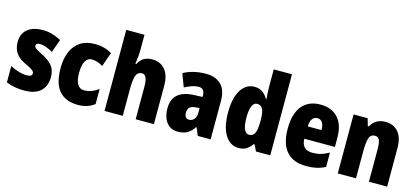

<svg xmlns="http://www.w3.org/2000/svg" viewBox="-62 -1244 3779 1739"><g transform="rotate(15 1827.5 -375.0)"><path d="M404 -170Q404 -84 352.5 -37Q301 10 201 10Q155 10 113.5 3Q72 -4 31 -21V-174Q68 -154 109.5 -141.5Q151 -129 187 -129Q237 -129 237 -160Q237 -170 230.5 -178.5Q224 -187 204 -199Q184 -211 143 -230Q87 -257 58.5 -298Q30 -339 30 -400Q30 -478 81.5 -520.5Q133 -563 225 -563Q271 -563 312 -551Q353 -539 397 -516L353 -393Q323 -410 291 -422Q259 -434 232 -434Q194 -434 194 -409Q194 -399 200 -392Q206 -385 224.5 -374Q243 -363 282 -343Q339 -314 371.5 -275Q404 -236 404 -170Z M705 10Q589 10 528 -58.5Q467 -127 467 -274Q467 -361 494.5 -426Q522 -491 576.5 -527Q631 -563 712 -563Q759 -563 798.5 -552.5Q838 -542 873 -521L826 -388Q799 -404 773 -412.5Q747 -421 720 -421Q683 -421 661.5 -383.5Q640 -346 640 -274Q640 -202 661.5 -167Q683 -132 723 -132Q792 -132 858 -181V-39Q826 -15 788.5 -2.5Q751 10 705 10Z M1123 -630Q1123 -588 1119.5 -551.5Q1116 -515 1111 -485H1120Q1158 -563 1250 -563Q1325 -563 1370 -511.5Q1415 -460 1415 -360V0H1244V-306Q1244 -417 1194 -417Q1151 -417 1137 -375.5Q1123 -334 1123 -250V0H952V-760H1123Z M1755 -563Q1844 -563 1895.5 -513Q1947 -463 1947 -363V0H1826L1796 -73H1792Q1763 -30 1729 -10Q1695 10 1638 10Q1591 10 1559.5 -14Q1528 -38 1512 -78.5Q1496 -119 1496 -169Q1496 -258 1548 -301.5Q1600 -345 1699 -349L1777 -352V-364Q1777 -432 1719 -432Q1667 -432 1590 -391L1544 -513Q1587 -537 1640 -550Q1693 -563 1755 -563ZM1743 -245Q1668 -242 1668 -177Q1668 -121 1712 -121Q1739 -121 1758 -143Q1777 -165 1777 -200V-247Z M2210 10Q2130 10 2083 -66Q2036 -142 2036 -277Q2036 -413 2083 -488Q2130 -563 2209 -563Q2252 -563 2283 -542.5Q2314 -522 2336 -482H2341Q2338 -515 2336.5 -544.5Q2335 -574 2335 -595V-760H2506V0H2372L2343 -59H2335Q2310 -25 2282.5 -7.5Q2255 10 2210 10ZM2271 -130Q2308 -130 2323.5 -161.5Q2339 -193 2340 -263V-290Q2340 -356 2324.5 -388Q2309 -420 2271 -420Q2242 -420 2225.5 -384.5Q2209 -349 2209 -278Q2209 -202 2225.5 -166Q2242 -130 2271 -130Z M2828 -562Q2933 -562 2992.5 -497.5Q3052 -433 3052 -310V-225H2765Q2767 -121 2867 -121Q2910 -121 2945.5 -131Q2981 -141 3022 -164V-30Q2951 10 2844 10Q2722 10 2659 -61.5Q2596 -133 2596 -274Q2596 -416 2656.5 -489Q2717 -562 2828 -562ZM2833 -436Q2805 -436 2786.5 -414Q2768 -392 2766 -341H2895Q2895 -389 2878.5 -412.5Q2862 -436 2833 -436Z M3437 -563Q3513 -563 3557.5 -511.5Q3602 -460 3602 -360V0H3431V-306Q3431 -361 3420 -389Q3409 -417 3377 -417Q3337 -417 3323.5 -378.5Q3310 -340 3310 -250V0H3139V-553H3271L3291 -484H3300Q3343 -563 3437 -563Z"/></g></svg>

Font: Noto Sans Kannada Condensed Black
Style: Regular
Weight: 900
Width: 3
Designer: Jelle Bosma - Monotype Design Team
Foundry: Monotype Imaging Inc.
Version: Version 2.005; ttfautohint (v1.8.4.7-5d5b)